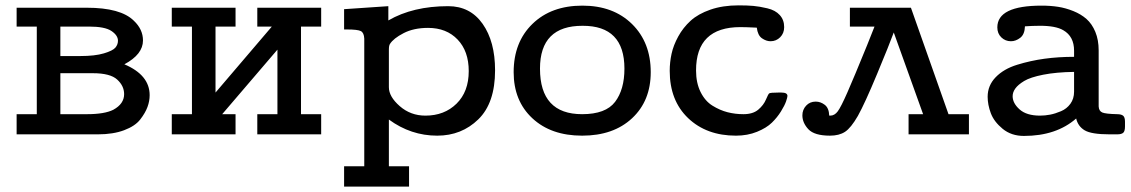

<svg xmlns="http://www.w3.org/2000/svg" viewBox="-20 -501 4219 716"><path d="M42 0V-75.2H117.2V-401.9H42V-472.2H303.2Q430.2 -472.2 479 -423.8Q513.2 -391.6 513.2 -350.1Q513.2 -298.3 443.8 -261.2Q538.1 -221.2 538.1 -146Q538.1 -124 530 -102.1Q522 -80.1 502.9 -55.4Q483.9 -30.8 442.9 -15.4Q401.9 0 345.2 0ZM205.1 -75.2H304.2Q370.1 -75.2 402.8 -91.8Q442.9 -113.8 442.9 -149.9Q442.9 -180.7 417 -204.3Q391.1 -228 326.2 -228H205.1ZM205.1 -292H279.8Q334 -292 367.4 -302Q400.9 -312 410.4 -323.5Q419.9 -335 419.9 -349.1Q419.9 -369.1 395.5 -385.5Q371.1 -401.9 312 -401.9H205.1Z M620.6 0V-75.2H695.8V-401.9H620.6V-472.2H858.4V-401.9H783.7V-155.8L993.7 -401.9H939.5V-472.2H1177.7V-401.9H1102.5V-75.2H1177.7V0H939.5V-75.2H1014.6V-315.9L808.6 -75.2H858.4V0Z M1263.2 119.1H1338.4V-356.9Q1337.4 -378.9 1325.7 -385Q1314 -391.1 1274.4 -391.1H1263.2V-466.8L1428.2 -478V-424.8Q1520 -478 1651.4 -478Q1733.4 -478 1779.8 -412.1Q1826.2 -346.2 1826.2 -238.8Q1826.2 -116.7 1763.7 -55.9Q1701.2 4.9 1610.4 4.9Q1512.2 4.9 1430.2 -55.2V119.1H1505.4V194.8H1263.2ZM1430.2 -175.8Q1430.2 -140.6 1470.7 -105.2Q1511.2 -69.8 1566.4 -69.8Q1637.2 -69.8 1682.6 -114.5Q1728 -159.2 1728 -235.8Q1728 -310.1 1686.5 -353.5Q1645 -397 1576.2 -397Q1522.9 -397 1485.1 -377.4Q1447.3 -357.9 1434.1 -336.9Q1430.2 -331.1 1430.2 -315.9Z M1895.5 -231.9Q1895.5 -343.8 1965.6 -411.9Q2035.6 -480 2151.9 -480Q2267.1 -480 2336.9 -411.4Q2406.7 -342.8 2406.7 -231.9Q2406.7 -125 2337.2 -60.1Q2267.6 4.9 2150.9 4.9Q2034.7 4.9 1965.1 -60.1Q1895.5 -125 1895.5 -231.9ZM1993.7 -245.1Q1993.7 -75.2 2150.9 -75.2Q2238.8 -75.2 2273.7 -121.1Q2308.6 -167 2308.6 -245.1Q2308.6 -405.3 2152.8 -404.8Q1993.7 -405.3 1993.7 -245.1Z M2477.5 -236.8Q2477.5 -269 2484.4 -300.5Q2491.2 -332 2509.3 -365Q2527.3 -397.9 2555.4 -423.6Q2583.5 -449.2 2629.4 -465.1Q2675.3 -481 2734.4 -481Q2766.6 -481 2789.1 -479Q2811.5 -477.1 2841.6 -470Q2871.6 -462.9 2887.9 -444.8Q2904.3 -426.8 2904.3 -399.9Q2904.3 -377 2889.4 -362.1Q2874.5 -347.2 2853.5 -347.2Q2837.4 -347.2 2821.5 -358.2Q2805.7 -369.1 2802.2 -397.9H2801.3Q2761.2 -399.9 2741.2 -399.9Q2575.2 -399.9 2575.7 -237.8Q2575.7 -191.9 2592.5 -158Q2609.4 -124 2637 -106.9Q2664.6 -89.8 2693.1 -82.5Q2721.7 -75.2 2752.4 -75.2Q2787.6 -75.2 2807.6 -92Q2827.6 -108.9 2836.4 -129.9Q2845.2 -150.9 2848.6 -152.8Q2853.5 -155.8 2881.3 -155.8H2894.5Q2916.5 -155.8 2916.5 -143.1Q2916.5 -138.2 2911.4 -123Q2906.2 -107.9 2892.3 -85.4Q2878.4 -63 2858.4 -43.5Q2838.4 -23.9 2803 -9.5Q2767.6 4.9 2724.6 4.9Q2614.7 4.9 2546.1 -60.5Q2477.5 -126 2477.5 -236.8Z M2972.2 -70.8Q2972.2 -91.8 2986.1 -106.9Q3000 -122.1 3022 -122.1Q3040 -122.1 3055.7 -110.1Q3071.3 -98.1 3072.3 -69.8H3076.2Q3092.3 -69.8 3104.2 -85.9Q3116.2 -102.1 3140.1 -156.5Q3164.1 -210.9 3213.4 -332Q3231.4 -377 3241.2 -401.9H3149.4V-472.2H3377L3517.1 -75.2H3593.3V0H3368.2V-75.2H3422.4L3313 -379.9Q3296.9 -335.9 3251 -225.6Q3205.1 -115.2 3179.2 -68.8Q3153.3 -23.9 3131.3 -9.5Q3109.4 4.9 3075.2 4.9Q3017.1 4.9 2994.6 -19Q2972.2 -43 2972.2 -70.8Z M3663.1 -140.1Q3663.1 -182.1 3693.1 -213.1Q3723.1 -244.1 3773.2 -259.5Q3823.2 -274.9 3875.2 -282Q3927.2 -289.1 3985.4 -289.1V-312Q3985.4 -365.2 3945.3 -388.2Q3916.5 -405.3 3856 -404.8Q3830.1 -404.8 3802.2 -402.8Q3801.3 -373 3784.7 -360.1Q3768.1 -347.2 3750 -347.2Q3729 -347.2 3714.1 -361.6Q3699.2 -376 3699.2 -398.9Q3699.2 -480 3864.3 -480Q3897.5 -480 3925.8 -475.6Q3954.1 -471.2 3982.7 -459.7Q4011.2 -448.2 4031.7 -430.2Q4052.2 -412.1 4064.7 -382.1Q4077.1 -352.1 4077.1 -313V-104Q4078.1 -86.9 4090.6 -81.5Q4103 -76.2 4146 -75.2Q4161.1 -75.2 4168.2 -69.6Q4175.3 -64 4175.3 -46.9V-29.8Q4175.3 -11.7 4168.7 -5.9Q4162.1 0 4146 0H4118.2Q4050.3 0 4025.1 -14.9Q4000 -29.8 3993.2 -59.1Q3918.9 5.9 3798.3 5.9Q3751.5 5.9 3719.2 -20.5Q3687 -46.9 3675 -78.6Q3663.1 -110.4 3663.1 -140.1ZM3756.3 -142.1Q3756.3 -116.2 3782.2 -93Q3808.1 -69.8 3858.4 -69.8Q3877.4 -69.8 3896.2 -73.5Q3915 -77.1 3936.5 -86.2Q3958 -95.2 3971.7 -114Q3985.4 -132.8 3985.4 -159.2V-232.9Q3918.5 -231.9 3870.4 -222.4Q3822.3 -212.9 3799.3 -199Q3776.4 -185.1 3766.4 -171.1Q3756.3 -157.2 3756.3 -142.1Z"/></svg>

Font: CMU Concrete
Style: Bold
Weight: 700
Version: Version 0.7.0